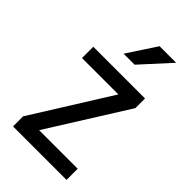

<svg xmlns="http://www.w3.org/2000/svg" viewBox="-229 -823 897 897"><g transform="rotate(45 219.5 -374.5)"><path d="M399.4 -73.7V0H45.9V-66.4L288.1 -453.6H47.9V-528.3H389.6V-464.4L144.5 -73.7ZM265.1 -749H374.5L243.7 -605.5H170.9Z"/></g></svg>

Font: RobotoCondensed-Regular
Style: Regular
Weight: 400
Designer: Google
Version: Version 2.001201; 2014